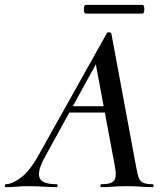

<svg xmlns="http://www.w3.org/2000/svg" viewBox="-58 -770 681 790"><path d="M-34 0Q-38 0 -38 -6Q-38 -12 -34 -12Q-8 -12 28.5 -39.5Q65 -67 101 -132L382 -634Q384 -638 391.5 -637Q399 -636 400 -633L502 -84Q507 -57 512 -41Q517 -25 530 -18.5Q543 -12 570 -12Q574 -12 574 -6Q574 0 570 0Q545 0 519 -2Q493 -4 462 -4Q432 -4 408 -2Q384 0 359 0Q355 0 355 -6Q355 -12 359 -12Q400 -12 411.5 -27Q423 -42 415 -84L333 -523L379 -583L130 -130Q105 -86 102.5 -60Q100 -34 118.5 -23Q137 -12 175 -12Q179 -12 179 -6Q179 0 174 0Q152 0 120 -2Q88 -4 58 -4Q29 -4 10.5 -2Q-8 0 -34 0ZM209 -307 224 -333H411L413 -307ZM295 -714Q290 -714 288 -723Q286 -732 288 -741Q290 -750 295 -750H527Q533 -750 535 -741Q537 -732 535 -723Q533 -714 527 -714Z"/></svg>

Font: Cormorant SemiBold
Style: Italic
Weight: 600
Italic angle: -10°
Designer: Christian Thalmann (Catharsis Fonts)
Foundry: Catharsis Fonts
Version: Version 4.000